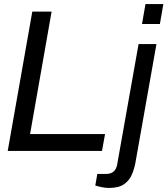

<svg xmlns="http://www.w3.org/2000/svg" viewBox="-20 -743 824 945"><path d="M18 0 139 -686H234L128 -83H497L482 0ZM516 182Q498 182 479.5 178Q461 174 449 170L459 113H503Q549 113 557 65L662 -526H750L646 61Q640 91 628 118.5Q616 146 590 164Q564 182 516 182ZM679 -625 696 -723H784L767 -625Z"/></svg>

Font: Archivo VF Beta
Style: Italic
Weight: 400
Italic angle: -10°
Designer: Hector Gatti
Foundry: Omnibus-Type
Version: Version 1.002